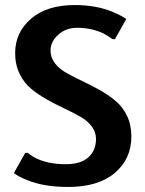

<svg xmlns="http://www.w3.org/2000/svg" viewBox="-20 -730 575 760"><path d="M250 10Q153 10 88 -17Q54 -30 35 -45L80 -125H90Q102 -114 126 -102Q174 -80 240 -80Q299 -80 329.5 -107Q360 -134 360 -180Q360 -208 342.5 -230.5Q325 -253 296.5 -269Q268 -285 234 -301Q200 -317 166 -336Q132 -355 103.5 -378.5Q75 -402 57.5 -438Q40 -474 40 -520Q40 -602 103 -656Q166 -710 275 -710Q363 -710 428 -682Q457 -670 480 -655L435 -575H425Q414 -584 391 -597Q343 -620 285 -620Q241 -620 210.5 -592.5Q180 -565 180 -530Q180 -502 197.5 -479.5Q215 -457 243.5 -441Q272 -425 306 -409Q340 -393 374 -374Q408 -355 436.5 -331.5Q465 -308 482.5 -272Q500 -236 500 -190Q500 -101 434.5 -45.5Q369 10 250 10Z"/></svg>

Font: Scada
Style: Bold
Weight: 700
Designer: Jovanny Lemonad
Foundry: Jovanny Lemonad
Version: Version 4.100;PS 004.100;hotconv 1.0.88;makeotf.lib2.5.64775